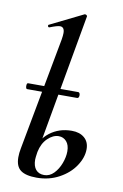

<svg xmlns="http://www.w3.org/2000/svg" viewBox="-84 -775 537 837"><g transform="rotate(10 184.0 -356.0)"><path d="M45 -61Q45 -80 49 -100L142 -599Q145 -617 145 -628Q145 -655 125 -655Q113 -655 80 -642H78Q74 -642 73 -647Q72 -652 76 -653L222 -725H224Q228 -725 231 -722Q234 -719 233 -717L123 -98Q119 -72 119 -64Q119 -35 132 -19.5Q145 -4 169 -4Q193 -4 211.5 -23Q230 -42 240.5 -70Q251 -98 251 -123Q251 -151 237.5 -166.5Q224 -182 203 -182Q178 -182 154.5 -159.5Q131 -137 123 -98L107 -99Q117 -152 158 -183.5Q199 -215 255 -215Q290 -215 311 -197Q332 -179 332 -147Q332 -110 307 -72.5Q282 -35 237.5 -11Q193 13 139 13Q90 13 67.5 -4Q45 -21 45 -61ZM25 -373Q25 -386 31 -386H253Q257 -386 259 -382Q261 -378 261 -373Q261 -368 259 -364Q257 -360 253 -360H31Q28 -360 26.5 -364Q25 -368 25 -373Z"/></g></svg>

Font: Cormorant Garamond SemiBold
Style: Italic
Weight: 600
Italic angle: -10°
Designer: Christian Thalmann (Catharsis Fonts)
Foundry: Catharsis Fonts
Version: Version 4.000